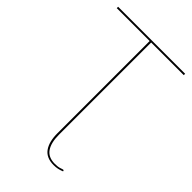

<svg xmlns="http://www.w3.org/2000/svg" viewBox="-262 -798 1094 1094"><g transform="rotate(45 284.5 -251.0)"><path d="M291.5 53Q291.5 118.5 315.5 153.2Q339.5 188 392.5 188Q417 188 431.8 182.8Q446.5 177.5 450 177.5Q451 177.5 452.5 178Q454 178.5 455 181.5L456 185Q440 191.5 425 194.8Q410 198 392.5 198Q334 198 306.8 160.5Q279.5 123 279.5 53V-689H14.5V-700H554.5V-689H291.5Z"/></g></svg>

Font: Lato 2
Style: Regular
Weight: 100
Designer: Lukasz Dziedzic with Adam Twardoch and Botio Nikoltchev
Foundry: tyPoland Lukasz Dziedzic
Version: Version 2.015; 2015-08-06; http://www.latofonts.com/